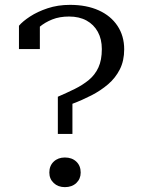

<svg xmlns="http://www.w3.org/2000/svg" viewBox="-20 -763 588 790"><path d="M218 -365V-212H278V-336Q318 -351 356 -370.5Q394 -390 424.5 -416Q455 -442 473 -477.5Q491 -513 491 -560Q491 -615 463.5 -656.5Q436 -698 386 -720.5Q336 -743 268 -743Q218 -743 176 -729Q134 -715 103.5 -695Q73 -675 58 -657V-561H144V-673Q135 -671 127.5 -666Q120 -661 115.5 -652.5Q111 -644 108.5 -634Q106 -624 106 -612Q121 -634 143 -652.5Q165 -671 195 -683Q225 -695 264 -695Q306 -695 336 -678.5Q366 -662 382.5 -632Q399 -602 399 -561Q399 -516 385 -485.5Q371 -455 345.5 -434Q320 -413 287.5 -397Q255 -381 218 -365ZM247 7Q219 7 201 -10Q183 -27 183 -53Q183 -81 201 -98Q219 -115 247 -115Q276 -115 294 -98Q312 -81 312 -53Q312 -27 294 -10Q276 7 247 7Z"/></svg>

Font: Roboto Serif 72pt
Style: Regular
Weight: 400
Designer: Greg Gazdowicz
Foundry: Commercial Type
Version: Version 1.008